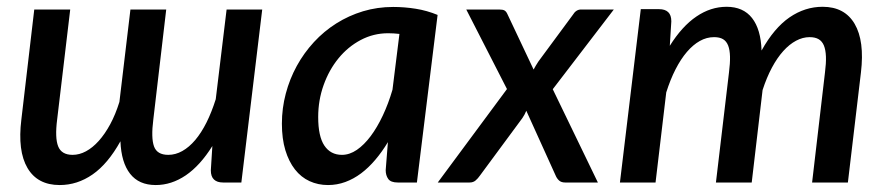

<svg xmlns="http://www.w3.org/2000/svg" viewBox="-20 -538 2614 566"><path d="M753 -510 691.5 0H637.5Q620 0 610.8 -8.8Q601.5 -17.5 601.5 -36L606 -107.5Q570 -50 527.8 -21.2Q485.5 7.5 439 7.5Q389.5 7.5 363.5 -25.8Q337.5 -59 335 -121.5Q298 -55 253 -23.8Q208 7.5 156 7.5Q90.5 7.5 61 -42.8Q31.5 -93 43 -186L81 -510H187L148.5 -186Q141.5 -131.5 151.5 -106.5Q161.5 -81.5 194 -81.5Q214 -81.5 233.5 -92Q253 -102.5 271 -122.5Q289 -142.5 304.8 -171.5Q320.5 -200.5 332 -237.5L364.5 -510H470L432 -186Q425 -131.5 434 -106.5Q443 -81.5 476 -81.5Q497.5 -81.5 517.5 -92.8Q537.5 -104 555.5 -125.2Q573.5 -146.5 588.8 -177Q604 -207.5 616 -245.5L648 -510Z M1157.5 -438Q1149 -439 1140.8 -439.5Q1132.5 -440 1124 -440Q1081 -440 1043.2 -420Q1005.5 -400 977.8 -366Q950 -332 934 -287.2Q918 -242.5 918 -193Q918 -136 936.2 -108.8Q954.5 -81.5 988 -81.5Q1010.5 -81.5 1032 -96.2Q1053.5 -111 1072.8 -136.8Q1092 -162.5 1108.5 -197.5Q1125 -232.5 1137 -273.5ZM1123.5 -119Q1106 -90 1086.2 -66.8Q1066.5 -43.5 1044.5 -27Q1022.5 -10.5 998 -1.5Q973.5 7.5 947 7.5Q917.5 7.5 892.5 -4Q867.5 -15.5 849.5 -38.5Q831.5 -61.5 821.2 -95.2Q811 -129 811 -173.5Q811 -219 822.5 -262.2Q834 -305.5 855 -343.8Q876 -382 905.5 -414Q935 -446 971.5 -469Q1008 -492 1050.2 -504.8Q1092.5 -517.5 1139 -517.5Q1172.5 -517.5 1205.5 -512.2Q1238.5 -507 1270 -494L1209 0H1152.5Q1132 0 1124.5 -10.5Q1117 -21 1117 -36.5Z M1609.5 -275 1742.5 0H1646Q1634.5 0 1628 -6Q1621.5 -12 1618 -20.5L1531.5 -211.5Q1529 -205.5 1526.2 -200.2Q1523.5 -195 1520 -190L1394.5 -20Q1389 -12 1382 -6Q1375 0 1364.5 0H1270.5L1474.5 -275.5L1354.5 -510H1451Q1462.5 -510 1467.5 -507Q1472.5 -504 1476 -496L1553 -333Q1556 -338.5 1559.5 -344.5Q1563 -350.5 1567 -356.5L1668.5 -494Q1678 -510 1693 -510H1789.5Z M1807.5 0 1869 -511H1923Q1940.5 -511 1949.8 -502.2Q1959 -493.5 1959 -475L1954.5 -403Q1990.5 -460.5 2032.8 -489.2Q2075 -518 2122 -518Q2171 -518 2197 -484.8Q2223 -451.5 2225 -389Q2262 -455.5 2307.5 -486.8Q2353 -518 2405 -518Q2470 -518 2499.5 -467.5Q2529 -417 2518 -324.5L2479.5 0H2374L2412 -324.5Q2415.5 -351.5 2414.8 -371.2Q2414 -391 2408.8 -403.8Q2403.5 -416.5 2393.2 -422.5Q2383 -428.5 2366.5 -428.5Q2346.5 -428.5 2326.8 -418Q2307 -407.5 2289 -387.5Q2271 -367.5 2255.5 -338.5Q2240 -309.5 2228 -272.5L2196 0H2090.5L2129 -324.5Q2132.5 -351.5 2132 -371.2Q2131.5 -391 2126.5 -403.8Q2121.5 -416.5 2111.5 -422.5Q2101.5 -428.5 2085 -428.5Q2063 -428.5 2043 -417.2Q2023 -406 2005 -385Q1987 -364 1971.5 -333.8Q1956 -303.5 1944 -265.5L1912.5 0Z"/></svg>

Font: Lato SemiBold
Style: Italic
Weight: 600
Italic angle: -7°
Designer: Lukasz Dziedzic with Adam Twardoch and Botio Nikoltchev
Foundry: tyPoland Lukasz Dziedzic
Version: Version 2.015; 2015-08-06; http://www.latofonts.com/